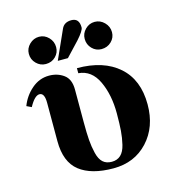

<svg xmlns="http://www.w3.org/2000/svg" viewBox="-106 -779 788 880"><g transform="rotate(-15 288.0 -339.0)"><path d="M479 -591Q479 -565 460 -546.5Q441 -528 413 -528Q387 -528 368.5 -547Q350 -566 350 -593Q350 -619 369 -638Q388 -657 414 -657Q440 -657 459.5 -637.5Q479 -618 479 -591ZM205 -528 266 -664Q278 -692 313 -692Q350 -692 350 -648Q350 -633 316 -595L253 -528ZM214 -591Q214 -565 195.5 -546.5Q177 -528 149 -528Q123 -528 104 -547Q85 -566 85 -593Q85 -619 104.5 -638Q124 -657 150 -657Q176 -657 195 -637.5Q214 -618 214 -591ZM281 -449V-473Q407 -473 479 -409.5Q551 -346 551 -229Q551 -122 488 -54Q425 14 325 14Q220 14 164 -30Q108 -74 108 -173V-355Q108 -402 84 -402Q61 -402 35 -354L12 -365Q29 -410 65.5 -441.5Q102 -473 148 -473Q188 -473 217.5 -451.5Q247 -430 247 -381V-225Q247 -173 249.5 -140.5Q252 -108 259.5 -77Q267 -46 283 -31.5Q299 -17 325 -17Q351 -17 367.5 -32.5Q384 -48 391.5 -79.5Q399 -111 401.5 -143.5Q404 -176 404 -226Q404 -314 373.5 -379Q343 -444 281 -449Z"/></g></svg>

Font: STIX MathJax Alphabets
Style: Bold
Weight: 700
Designer: MicroPress Inc., with final additions and corrections provided by Coen Hoffman, Elsevier (retired)
Version: Version 1.1.1